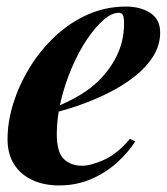

<svg xmlns="http://www.w3.org/2000/svg" viewBox="-20 -551 509 585"><path d="M131 -217Q172 -233 209 -253Q246 -273 272 -297Q311 -332 334.5 -378.5Q358 -425 358 -479Q358 -499 354 -505.5Q350 -512 342 -512Q320 -512 294.5 -489.5Q269 -467 244 -429.5Q219 -392 198.5 -344Q178 -296 165.5 -244Q153 -192 153 -143Q153 -87 174.5 -66.5Q196 -46 230 -46Q257 -46 297 -64Q337 -82 376 -128L392 -120Q371 -87 337 -56Q303 -25 258 -5.5Q213 14 160 14Q115 14 79.5 -2Q44 -18 23.5 -49.5Q3 -81 3 -127Q3 -180 20.5 -236Q38 -292 70 -344.5Q102 -397 147 -439.5Q192 -482 247 -506.5Q302 -531 364 -531Q408 -531 438 -511.5Q468 -492 468 -452Q468 -413 446.5 -379Q425 -345 389 -317Q353 -289 308.5 -267Q264 -245 217.5 -229Q171 -213 130 -204Z"/></svg>

Font: Playfair Display
Style: Bold Italic
Weight: 700
Italic angle: -14°
Designer: Claus Eggers Sørensen
Foundry: Claus Eggers Sørensen
Version: Version 1.203